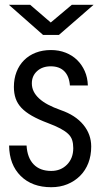

<svg xmlns="http://www.w3.org/2000/svg" viewBox="-20 -769 428 802"><path d="M17 -749 160 -623H226L371 -749H280L192 -675L106 -749ZM18 -161Q19 -81 66.5 -34Q114 13 194 13Q231 13 261.5 0.5Q292 -12 314.5 -34.5Q337 -57 349 -88Q361 -119 361 -157Q361 -208 328 -248Q295 -288 234 -309Q203 -320 180.5 -332Q158 -344 143 -358Q128 -372 120.5 -387.5Q113 -403 113 -421Q113 -452 135 -472Q157 -492 192 -492Q228 -492 248.5 -471.5Q269 -451 272 -412H347Q346 -445 334 -472Q322 -499 302 -518.5Q282 -538 254 -549Q226 -560 193 -560Q158 -560 129.5 -549Q101 -538 80.5 -517.5Q60 -497 49 -468.5Q38 -440 38 -406Q38 -379 45.5 -357.5Q53 -336 69.5 -318.5Q86 -301 113 -285.5Q140 -270 180 -255Q212 -243 232.5 -232Q253 -221 265 -209.5Q277 -198 281.5 -183.5Q286 -169 286 -150Q286 -108 260 -81.5Q234 -55 194 -55Q147 -55 120.5 -82.5Q94 -110 91 -161Z"/></svg>

Font: Involve
Style: Regular
Weight: 400
Designer: Stefan Peev
Foundry: Context Ltd.
Version: Version 1.001